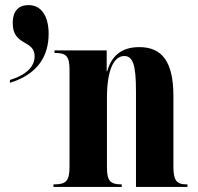

<svg xmlns="http://www.w3.org/2000/svg" viewBox="-20 -734 776 754"><path d="M19 -420V-409C131 -443 171 -517 171 -601C171 -670 143 -714 92 -714C55 -714 30 -693 30 -643C30 -552 116 -579 116 -513C116 -459 59 -432 19 -420ZM190 0H458V-10H455C413 -10 400 -25 400 -76V-350C400 -459 427 -514 468 -514C502 -514 514 -479 514 -376V0H716V-10H712C673 -10 661 -26 661 -80V-357C661 -492 616 -549 527 -549C455 -549 417 -512 401 -454H399V-536H194V-526H198C240 -526 253 -512 253 -461V-79C253 -25 240 -10 195 -10H190Z"/></svg>

Font: Noto Serif Display ExtraCondensed ExtraBold
Style: Regular
Weight: 800
Width: 2
Designer: Monotype Design Team
Foundry: Monotype Imaging Inc.
Version: Version 2.009